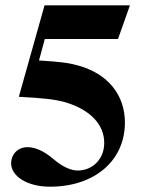

<svg xmlns="http://www.w3.org/2000/svg" viewBox="-20 -696 540 724"><path d="M470 -676H148L51 -331C142 -326 188 -322 231 -309C323 -280 373 -225 373 -157C373 -96 329 -53 273 -53C250 -53 218 -65 183 -95C142 -130 110 -141 83 -141C48 -141 22 -115 22 -80C22 -33 80 8 169 8C334 8 451 -88 451 -234C451 -338 387 -417 278 -448C240 -459 209 -463 127 -468L149 -549H425Z"/></svg>

Font: XITS Math
Style: Bold
Weight: 700
Designer: MicroPress Inc., with final additions and corrections provided by Coen Hoffman, Elsevier (retired)
Version: Version 1.302